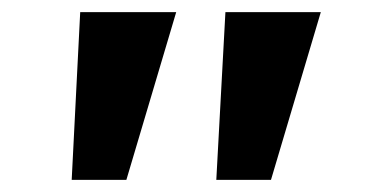

<svg xmlns="http://www.w3.org/2000/svg" viewBox="-20 -720 640 316"><path d="M336 -424 351 -700H508L426 -424ZM98 -424 112 -700H270L188 -424Z"/></svg>

Font: Lexend Tera Medium
Style: Regular
Weight: 500
Designer: Bonnie Shaver-Troup, Thomas Jockin
Foundry: Lexend
Version: Version 1.007